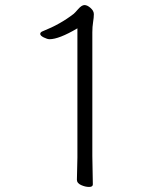

<svg xmlns="http://www.w3.org/2000/svg" viewBox="-20 -728 640 759"><path d="M286 -616Q213 -573 176 -573Q167 -573 153 -580Q139 -587 139 -594Q139 -601 150 -605Q218 -632 271 -673Q275 -676 289 -692Q303 -708 314 -708Q325 -708 338 -696.5Q351 -685 351 -672Q351 -659 348 -640.5Q345 -622 345 -600V-111L347 1Q347 11 332 11Q317 11 300.5 3.5Q284 -4 284 -17L286 -105Z"/></svg>

Font: ToneOZ-Pinyin-WenKai-Light
Style: Light
Weight: 300
Designer: Fontworks Inc.
Foundry: ToneOZ
Version: Version 0.240331